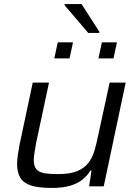

<svg xmlns="http://www.w3.org/2000/svg" viewBox="-20 -916 675 944"><path d="M234 8Q168 8 131 -4.5Q94 -17 79 -43.5Q64 -70 64 -110Q64 -129 67.5 -153Q71 -177 76 -204L141 -510H221L158 -215Q154 -191 150 -168Q146 -145 146 -130Q146 -100 158 -85Q170 -70 196 -65Q222 -60 266 -60Q324 -60 359 -74.5Q394 -89 414 -114.5Q434 -140 444 -174Q454 -208 462 -247L519 -510H598L490 0H418L430 -77H424Q409 -52 385.5 -33Q362 -14 325.5 -3Q289 8 234 8ZM464 -629 481 -708H555L538 -629ZM247 -629 264 -708H339L322 -629ZM414 -754 297 -891 298 -896H381L469 -759L468 -754Z"/></svg>

Font: Saira SemiExpanded
Style: Italic
Weight: 400
Width: 6
Italic angle: -12°
Designer: Hector Gatti with collaboration of the Omnibus-Type team
Foundry: Omnibus-Type
Version: Version 1.101